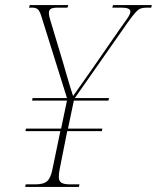

<svg xmlns="http://www.w3.org/2000/svg" viewBox="-20 -734 616 754"><path d="M79 0 81 -10H119Q150 -10 164 -21.5Q178 -33 185 -65L217 -219H80L82 -229H220L243 -339H106L108 -349H243L144 -665Q137 -689 129.5 -696.5Q122 -704 106 -704H94L97 -714H248L245 -704H207Q188 -704 180 -699.5Q172 -695 172 -683Q172 -671 179 -650L228 -487Q233 -469 240.5 -443.5Q248 -418 255 -394.5Q262 -371 267 -357Q281 -377 301 -405Q321 -433 339 -459L447 -615Q467 -643 479.5 -661Q492 -679 492 -689Q492 -704 457 -704H421L424 -714H576L574 -704H557Q543 -704 533.5 -701Q524 -698 512.5 -685.5Q501 -673 481 -645L274 -349H408L406 -339H270L247 -229H382L380 -219H244L214 -68Q211 -51 211 -39Q211 -23 221 -16.5Q231 -10 255 -10H292L290 0Z"/></svg>

Font: Noto Serif Display SemiCondensed Thin
Style: Italic
Weight: 100
Width: 4
Italic angle: -12°
Designer: Monotype Design Team
Foundry: Monotype Imaging Inc.
Version: Version 2.009